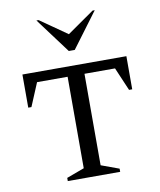

<svg xmlns="http://www.w3.org/2000/svg" viewBox="-89 -882 792 953"><g transform="rotate(-10 307.0 -406.0)"><path d="M175 0V-16L264 -49V-510H110L61 -393H45V-560H569V-393H553L503 -510H349V-49L439 -16V0ZM292 -635 160 -812H171L307 -717L443 -812H454L322 -635Z"/></g></svg>

Font: Spectral SC
Style: Regular
Weight: 400
Designer: Jean-Baptiste Levee
Foundry: Production Type
Version: Version 2.001